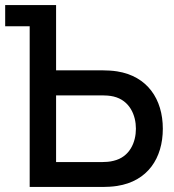

<svg xmlns="http://www.w3.org/2000/svg" viewBox="-24 -740 688 760"><path d="M93.5 0H384.5C398.5 0 421 -1 439.5 -4C560.5 -22.5 620.5 -114 620.5 -230.5C620.5 -347.5 559.5 -438.5 439.5 -457.5C421 -460.5 397.5 -461.5 384.5 -461.5H198V-720H-3.5V-636H93.5ZM198 -98.5V-362.5H380.5C393.5 -362.5 411 -361.5 425.5 -358C490 -342.5 514 -283.5 514 -230.5C514 -177.5 490 -118.5 425.5 -103.5C411 -99.5 393.5 -98.5 380.5 -98.5Z"/></svg>

Font: Eudonet SemiBold
Style: Regular
Weight: 600
Designer: Mikhail Sharanda
Foundry: Mikhail Sharanda
Version: Version 4.503;Glyphs 3.1.2 (3151)